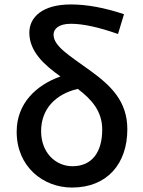

<svg xmlns="http://www.w3.org/2000/svg" viewBox="-20 -830 643 864"><path d="M304 14C461 14 553 -92 553 -248C553 -376 478 -446 382 -515C296 -578 221 -621 221 -674C221 -700 244 -723 299 -723C353 -723 423 -708 511 -677L538 -766C452 -795 371 -810 299 -810C170 -810 112 -752 112 -683C112 -598 179 -538 252 -486C143 -447 55 -365 55 -237C55 -80 174 14 304 14ZM330 -430C392 -383 440 -330 440 -247C440 -144 393 -82 306 -82C232 -82 165 -141 165 -240C165 -338 228 -406 330 -430Z"/></svg>

Font: Noto Sans CJK HK Medium
Style: Regular
Weight: 500
Designer: Ryoko NISHIZUKA 西塚涼子 (kana, bopomofo & ideographs); Paul D. Hunt (Latin, Greek & Cyrillic); Sandoll Communications 산돌커뮤니
Foundry: Adobe
Version: Version 2.004;hotconv 1.0.118;makeotfexe 2.5.65603